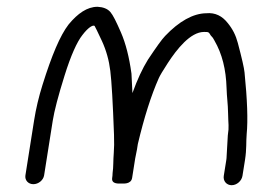

<svg xmlns="http://www.w3.org/2000/svg" viewBox="-20 -546 778 565"><path d="M383.4 -107.8 383.4 -108.2 385.6 -122.1C404 -199.9 424.8 -265.6 447.4 -316.3C450.5 -323.3 459.5 -338.7 473.8 -360.5C500.3 -401.2 540.3 -452 580.3 -452C593.9 -452 594 -452 599.9 -442.2L600.7 -441L601.7 -440C604.9 -437.1 608 -432.9 610.8 -427.1L611 -426.7L611.2 -426.3C633.7 -387.6 645.1 -341.4 646.7 -287.2C647.5 -258.9 650.7 -242.3 651.2 -211.9C651.6 -180.5 654.6 -174 650.5 -148.5L650.4 -147.9L647 -88.1C646.9 -82.8 646.5 -78.9 646 -75.5L638.5 -28.5C636.1 -13.5 646.6 -1 661.7 -1C676.7 -1 691.1 -13.5 693.5 -28.5L701 -75.5C706.1 -108.2 703.9 -128.2 705.9 -151.3C709.9 -192.3 707.7 -252.6 699.6 -332.9C698.2 -346.8 691.7 -374.7 679.9 -419.4C673.9 -442.1 664.5 -461 649.5 -479C634 -498.5 613.5 -509.6 587.1 -507C548 -506.6 506.6 -482.9 466.1 -440.4C456.1 -430.1 440.5 -408.1 415.5 -370.7C398.9 -343.9 384.2 -312.2 369.7 -272.1C368.7 -295.3 367.5 -321.6 366.9 -329.2L366.9 -329.5L366.8 -329.8C360.2 -378.1 349.9 -418.4 335.8 -450.8C322 -482.4 312.7 -501.4 304.8 -510.6C296.3 -520.5 283 -525.2 267.3 -526L267 -526H266.6C236.7 -526 208.7 -506.5 182.2 -474.4L182 -474.1L181.7 -473.8C156.9 -441.6 132.2 -383 105.1 -296.3C94.1 -261.2 85.8 -226.3 80.3 -191.5L54.8 -30.1C52.5 -15.8 63.1 -4 78.1 -4C93.2 -4 107.5 -15.8 109.8 -30L135.2 -190.8C139.7 -219.4 151.3 -263.9 170 -323.6C188.5 -383 206.8 -423.1 222.2 -442.5C239.9 -465.9 251.6 -470.8 255.4 -470.5C258 -470.4 258.3 -469.8 258.4 -469.7C259.6 -467.9 267.8 -451.7 280.1 -425C292.6 -397.7 300.8 -368.6 304.6 -337.4C308.5 -306 312.1 -243 315.5 -149.3C316.2 -127.6 316 -109.7 314.8 -96C312.9 -73 314 -53.8 311.4 -37.5L311.3 -36.7L311.3 -36C311.2 -31.1 310.8 -26.6 310.1 -22.5C307 -2.9 332 -6 336.8 -6C341.7 -6 365.7 -2.9 368.8 -22.5L377.8 -79.5C378.9 -86.5 380.8 -96 383.4 -107.8Z"/></svg>

Font: MewTooHand
Style: BdIta
Weight: 400
Designer: Mew Too, Robert Jablonski
Version: Version 0.77